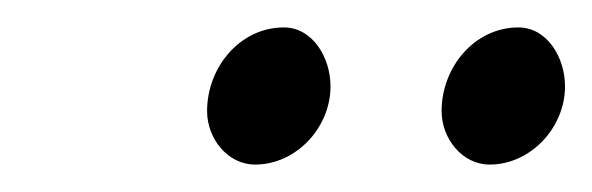

<svg xmlns="http://www.w3.org/2000/svg" viewBox="-20 -633 432 140"><path d="M166 -513C196 -513 221 -540 221 -570C221 -591 208 -613 187 -613C155 -613 131 -584 131 -552C131 -532 146 -513 166 -513ZM337 -513C367 -513 392 -540 392 -570C392 -591 379 -613 358 -613C326 -613 302 -584 302 -552C302 -532 317 -513 337 -513Z"/></svg>

Font: EB Garamond
Style: Italic
Weight: 400
Italic angle: -17.2°
Designer: Georg Duffner and Octavio Pardo
Foundry: Georg Duffner
Version: Version 1.000;PS 001.000;hotconv 1.0.88;makeotf.lib2.5.64775